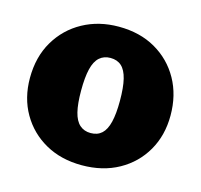

<svg xmlns="http://www.w3.org/2000/svg" viewBox="-85 -633 771 736"><g transform="rotate(15 300.0 -265.0)"><path d="M299 10Q217 10 154.5 -25Q92 -60 56.5 -121.5Q21 -183 21 -262Q21 -346 58 -408.5Q95 -471 158 -505.5Q221 -540 300 -540Q384 -540 446.5 -504Q509 -468 544 -405.5Q579 -343 579 -262Q579 -183 543.5 -121.5Q508 -60 445 -25Q382 10 299 10ZM300 -118Q327 -118 344 -133.5Q361 -149 369 -182Q377 -215 377 -266Q377 -319 369 -352Q361 -385 344 -400.5Q327 -416 300 -416Q274 -416 256.5 -400.5Q239 -385 231 -352Q223 -319 223 -266Q223 -214 231 -181.5Q239 -149 256.5 -133.5Q274 -118 300 -118Z"/></g></svg>

Font: Libre Franklin Black
Style: Regular
Weight: 900
Designer: Pablo Impallari, Rodrigo Fuenzalida, Nhung Nguyen
Foundry: Impallari Type
Version: Version 3.000